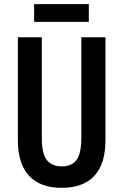

<svg xmlns="http://www.w3.org/2000/svg" viewBox="-20 -893 593 923"><path d="M487 -219Q487 -105 433.5 -47.5Q380 10 276 10Q174 10 120 -47.5Q66 -105 66 -219V-714H181V-231Q181 -152 206 -122.5Q231 -93 277 -93Q324 -93 347.5 -123.5Q371 -154 371 -232V-714H487ZM407 -873V-788H144V-873Z"/></svg>

Font: Noto Sans Gujarati UI ExtraCondensed SemiBold
Style: Regular
Weight: 600
Width: 2
Designer: Jelle Bosma - Monotype Design Team, Universal Thirst
Foundry: Monotype Imaging Inc.
Version: Version 2.106; ttfautohint (v1.8.4.7-5d5b)